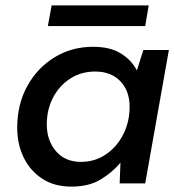

<svg xmlns="http://www.w3.org/2000/svg" viewBox="-20 -682 648 714"><path d="M245 12Q182 12 137 -17.5Q92 -47 68 -96.5Q44 -146 44 -207Q44 -294 81.5 -362Q119 -430 183 -469Q247 -508 326 -508Q389 -508 429 -483.5Q469 -459 489 -420L513 -496H608L520 0H425L428 -77Q399 -42 355 -15Q311 12 245 12ZM281 -80Q333 -80 374 -108Q415 -136 438.5 -182.5Q462 -229 462 -285Q462 -344 427.5 -380Q393 -416 334 -416Q282 -416 241.5 -390Q201 -364 177.5 -319.5Q154 -275 154 -219Q154 -160 188 -120Q222 -80 281 -80ZM158 -585 172 -662H533L520 -585Z"/></svg>

Font: Ultramarine Medium
Style: Italic
Weight: 500
Italic angle: -10°
Designer: Colophon Foundry, Jonny Pinhorn
Foundry: Colophon Foundry
Version: Version 1.200; ttfautohint (v1.8.3)